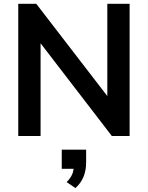

<svg xmlns="http://www.w3.org/2000/svg" viewBox="-20 -711 773 1004"><path d="M75.5 0H192.2V-516.7H167.6L564.7 0H657.8V-691.2H541.2V-175.5H566.7L169.6 -691.2H75.5ZM328.4 241.2 374.5 272.5C414.7 236.3 430.4 191.2 430.4 137.3V71.6H302.9V171.6H392.2L365.7 156.9C365.7 187.3 356.9 212.7 328.4 241.2Z"/></svg>

Font: LL Pando Sans
Style: Bold
Weight: 700
Designer: Joshua Smith
Foundry: Joshua Smith
Version: Version 1.000;Glyphs 3.2.1 (3258)